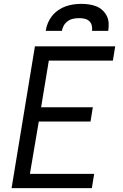

<svg xmlns="http://www.w3.org/2000/svg" viewBox="-20 -975 640 995"><path d="M40 0 161 -735H577L565 -661H233L193 -419H461L449 -345H181L135 -74H468L456 0ZM217 -815Q220 -836 228 -855.5Q236 -875 249.5 -892Q263 -909 281.5 -922Q300 -935 320 -942Q340 -949 360.5 -952Q381 -955 402 -955Q422 -955 442 -952Q462 -949 479.5 -942Q497 -935 511 -922Q525 -909 533.5 -892Q542 -875 543 -855Q544 -835 541 -815H457Q459 -829 455.5 -843Q452 -857 442 -866Q432 -875 418 -878Q404 -881 390 -881Q375 -881 360 -878Q345 -875 332 -866Q319 -857 311 -843.5Q303 -830 301 -815Z"/></svg>

Font: Iosevka Curly Extended
Style: Italic
Weight: 400
Width: 7
Italic angle: -9°
Monospace: yes
Designer: Belleve Invis
Foundry: Belleve Invis
Version: Version 11.1.0; ttfautohint (v1.8.3)